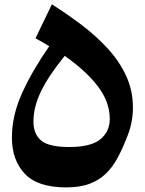

<svg xmlns="http://www.w3.org/2000/svg" viewBox="-20 -834 653 866"><path d="M579.6 -347.7Q579.6 -275.9 548.8 -205.6Q530.8 -159.7 509.5 -120.4Q488.3 -81.1 458.3 -51.5Q428.2 -22 384.8 -5.4Q341.3 11.2 278.3 11.2Q149.4 11.2 91.6 -50.5Q33.7 -112.3 33.7 -213.4Q33.7 -314 80.6 -416.3Q127.4 -518.6 202.1 -625.5Q187 -635.3 171.9 -643.6Q156.7 -651.9 140.1 -661.1L213.9 -814.5Q285.2 -769.5 350.6 -719.7Q416 -669.9 467.8 -613Q519.5 -556.2 549.6 -490.5Q579.6 -424.8 579.6 -347.7ZM272 -582Q199.2 -492.7 165 -422.1Q130.9 -351.6 130.9 -285.6Q130.9 -229.5 165.5 -200.2Q200.2 -170.9 292.5 -170.9Q389.6 -170.9 432.4 -205.6Q475.1 -240.2 475.1 -297.4Q475.1 -373.5 422.4 -443.4Q369.6 -513.2 272 -582Z"/></svg>

Font: Pinar-DS1-FD Bold
Style: Regular
Weight: 700
Designer: Amin Abedi
Version: Version 2.000